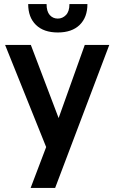

<svg xmlns="http://www.w3.org/2000/svg" viewBox="-20 -720 560 940"><path d="M206 0 5 -500H131L267 -142L395 -500H515L250 200H130ZM263 -561Q194 -561 156 -598Q118 -635 118 -700H208Q208 -664 223.5 -646.5Q239 -629 263 -629Q286 -629 303 -646.5Q320 -664 320 -700H408Q408 -635 370 -598Q332 -561 263 -561Z"/></svg>

Font: PT Root UI Web Bold
Style: Regular
Weight: 700
Designer: Vitaly Kuzmin
Foundry: ParaType Ltd.
Version: Version 1.000W